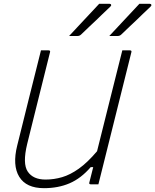

<svg xmlns="http://www.w3.org/2000/svg" viewBox="-20 -963 811 1003"><path d="M498 -943H553Q559 -943 560.5 -938Q562 -933 556 -928Q532 -906 515.5 -889.5Q499 -873 483.5 -858.5Q468 -844 449.5 -826.5Q431 -809 404 -783Q396 -775 385 -775H341Q382 -819 418.5 -858Q455 -897 498 -943ZM708 -943H763Q769 -943 770.5 -938Q772 -933 766 -928Q742 -906 725.5 -889.5Q709 -873 693.5 -858.5Q678 -844 659.5 -826.5Q641 -809 614 -783Q606 -775 595 -775H551Q592 -819 628.5 -858Q665 -897 708 -943ZM210 20Q117 20 80.5 -39.5Q44 -99 70 -203Q82 -250 97.5 -313.5Q113 -377 131.5 -450.5Q150 -524 169 -600Q175 -625 181.5 -650Q188 -675 194 -700H233Q245 -700 241 -689Q219 -600 197 -512.5Q175 -425 156 -348Q137 -271 122 -211Q97 -108 125 -66.5Q153 -25 218 -25Q262 -25 304.5 -37.5Q347 -50 392 -82Q437 -114 487 -173Q520 -305 553 -437Q586 -569 619 -700H658Q670 -700 666 -689Q629 -542 592.5 -394.5Q556 -247 519 -100Q513 -75 506.5 -50Q500 -25 494 0H455Q443 0 447 -11Q456 -49 467 -90H454Q403 -31 343.5 -5.5Q284 20 210 20Z"/></svg>

Font: Recursive Sn Lnr St Lt
Style: Italic
Weight: 300
Italic angle: -15°
Version: Version 1.079;hotconv 1.0.112;makeotfexe 2.5.65598; ttfautoh